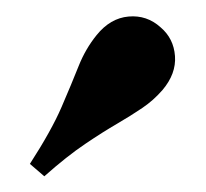

<svg xmlns="http://www.w3.org/2000/svg" viewBox="-20 -695 254 237"><path d="M34.7 -477.4 16.9 -492.7Q43.5 -533.9 56 -562.9Q68.5 -591.9 77 -613.3Q85.5 -634.7 99.2 -651.6Q116.1 -672.6 138.7 -674.6Q161.3 -676.6 178.2 -661.3Q194.4 -647.6 196 -625.8Q197.6 -604 180.6 -583.9Q169.4 -571 155.6 -561.7Q141.9 -552.4 124.6 -542.3Q107.3 -532.3 85.1 -517.3Q62.9 -502.4 34.7 -477.4Z"/></svg>

Font: Playfair 9pt
Style: Bold
Weight: 700
Designer: Claus Eggers Sørensen
Foundry: Claus Eggers Sørensen
Version: Version 2.203